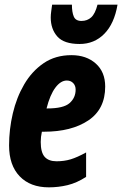

<svg xmlns="http://www.w3.org/2000/svg" viewBox="-20 -795 525 825"><path d="M190 10Q110 10 64.5 -37.5Q19 -85 19 -170Q19 -239 35 -307.5Q51 -376 84 -432.5Q117 -489 167.5 -523.5Q218 -558 287 -558Q351 -558 391.5 -522Q432 -486 432 -423Q432 -326 359.5 -277.5Q287 -229 169 -229H160Q155 -207 155 -185Q155 -140 172 -121Q189 -102 223 -102Q256 -102 284 -110.5Q312 -119 350 -140V-35Q310 -9 270.5 0.5Q231 10 190 10ZM183 -329Q253 -329 279 -352Q305 -375 305 -410Q305 -427 294.5 -438Q284 -449 267 -449Q241 -449 218 -418.5Q195 -388 180 -329ZM322 -606Q255 -606 226.5 -638Q198 -670 198 -720Q198 -732 200 -746Q202 -760 204 -775H289Q289 -743 297 -724Q305 -705 330 -705Q355 -705 372 -720.5Q389 -736 399 -775H485Q471 -693 428 -649.5Q385 -606 322 -606Z"/></svg>

Font: Noto Sans ExtraCondensed ExtraBold
Style: Italic
Weight: 800
Width: 2
Italic angle: -12°
Designer: Monotype Design Team
Foundry: Monotype Imaging Inc.
Version: Version 2.013; ttfautohint (v1.8.4.7-5d5b)